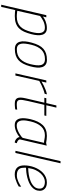

<svg xmlns="http://www.w3.org/2000/svg" viewBox="1034 -1804 1000 3107"><g transform="rotate(90 1533.5 -250.0)"><path d="M246 -22Q302 -22 342.5 -37.5Q383 -53 412 -82.5Q441 -112 461 -155.5Q481 -199 496 -255Q509 -304 513.5 -345Q518 -386 510.5 -415.5Q503 -445 483.5 -461Q464 -477 430 -477Q397 -477 368 -469Q339 -461 315 -449Q291 -437 272 -423.5Q253 -410 238 -399L154 -30Q170 -28 187 -26Q201 -24 216.5 -23Q232 -22 246 -22ZM434 -509Q479 -509 505 -489.5Q531 -470 541.5 -436Q552 -402 549 -356Q546 -310 532 -256Q515 -191 493 -141.5Q471 -92 437.5 -58.5Q404 -25 355.5 -7.5Q307 10 238 10Q207 10 183 7.5Q159 5 143 3L91 230H56L225 -500H260L247 -445Q260 -455 278 -466Q296 -477 319.5 -486.5Q343 -496 372 -502.5Q401 -509 434 -509Z M773 9Q725 9 696.5 -11Q668 -31 656.5 -67Q645 -103 649 -153.5Q653 -204 670 -265Q688 -330 712 -376.5Q736 -423 769.5 -452.5Q803 -482 846.5 -496Q890 -510 947 -510Q995 -510 1024 -490Q1053 -470 1065 -434Q1077 -398 1073 -347.5Q1069 -297 1052 -236Q1034 -171 1009.5 -124.5Q985 -78 951.5 -48.5Q918 -19 874 -5Q830 9 773 9ZM780 -23Q876 -23 933.5 -78.5Q991 -134 1017 -239Q1030 -292 1035 -336Q1040 -380 1032.5 -411.5Q1025 -443 1002 -460.5Q979 -478 936 -478Q843 -478 787 -422.5Q731 -367 705 -262Q692 -209 686.5 -165Q681 -121 688 -89.5Q695 -58 716.5 -40.5Q738 -23 780 -23Z M1281 -500H1316L1298 -422Q1329 -441 1363 -458Q1392 -472 1429 -487Q1466 -502 1506 -510L1497 -473Q1462 -465 1425 -450.5Q1388 -436 1358 -422Q1322 -405 1289 -386L1202 0H1167Z M1676 -468 1615 -206Q1603 -154 1598 -118.5Q1593 -83 1597.5 -61.5Q1602 -40 1618.5 -31Q1635 -22 1665 -22Q1676 -22 1691 -22.5Q1706 -23 1720 -25Q1737 -27 1754 -29L1750 3Q1734 5 1717 7Q1703 9 1686.5 9.5Q1670 10 1657 10Q1623 10 1601 1Q1579 -8 1568.5 -29Q1558 -50 1558.5 -84Q1559 -118 1571 -168L1641 -468H1562L1569 -500H1648L1686 -663H1721L1683 -500H1855L1848 -468Z M2235 -71Q2240 -50 2258 -38.5Q2276 -27 2297 -22L2287 11Q2267 10 2251 1.5Q2235 -7 2223 -18.5Q2211 -30 2204.5 -43.5Q2198 -57 2198 -68Q2186 -56 2165 -42Q2144 -28 2117.5 -16Q2091 -4 2062 3.5Q2033 11 2006 11Q1954 11 1929 -14Q1904 -39 1896.5 -77Q1889 -115 1894 -159.5Q1899 -204 1908 -243Q1939 -374 2003 -441.5Q2067 -509 2178 -509Q2204 -509 2234 -505.5Q2264 -502 2292 -497L2336 -506ZM2015 -21Q2043 -21 2074.5 -32.5Q2106 -44 2134.5 -60Q2163 -76 2184 -92.5Q2205 -109 2211 -119L2291 -463Q2265 -463 2232.5 -470Q2200 -477 2169 -477Q2082 -477 2026.5 -417Q1971 -357 1945 -247Q1937 -215 1931 -175.5Q1925 -136 1929 -101.5Q1933 -67 1952 -44Q1971 -21 2015 -21Z M2587 -730H2622L2455 0H2420Z M2817 -23Q2845 -23 2872 -30.5Q2899 -38 2923 -49Q2947 -60 2967 -72Q2987 -84 3000 -93L2999 -55Q2968 -36 2935 -22Q2906 -9 2871.5 1Q2837 11 2802 11Q2762 11 2734.5 0Q2707 -11 2689.5 -31Q2672 -51 2664 -79.5Q2656 -108 2656 -143Q2656 -181 2663.5 -223.5Q2671 -266 2686.5 -306.5Q2702 -347 2725 -383.5Q2748 -420 2778.5 -448Q2809 -476 2847.5 -492.5Q2886 -509 2932 -509Q2998 -509 3032.5 -476.5Q3067 -444 3067 -396Q3067 -353 3049 -319.5Q3031 -286 3001 -261.5Q2971 -237 2932.5 -220Q2894 -203 2852.5 -192.5Q2811 -182 2770 -177Q2729 -172 2694 -171Q2693 -165 2693 -160.5Q2693 -156 2693 -152Q2693 -127 2696.5 -104Q2700 -81 2712.5 -63Q2725 -45 2749.5 -34Q2774 -23 2817 -23ZM2699 -207Q2749 -207 2807.5 -216.5Q2866 -226 2916 -247.5Q2966 -269 2999 -304Q3032 -339 3032 -391Q3032 -434 3002.5 -455.5Q2973 -477 2921 -477Q2890 -477 2855 -460.5Q2820 -444 2788 -410.5Q2756 -377 2732 -326.5Q2708 -276 2699 -207Z"/></g></svg>

Font: Panefresco 1wt
Style: Italic
Weight: 250
Version: Version 1.000